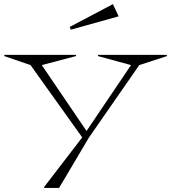

<svg xmlns="http://www.w3.org/2000/svg" viewBox="-113 -669 831 932"><path d="M-92.8 -397 -90.8 -402.8H254.9L256.8 -397L89.8 -353L307.1 -33.2L522.9 -353L361.8 -397L363.8 -402.8H695.8L698.2 -397L563 -353L317.9 0L173.8 243.2H101.1V238.8L286.1 -2L35.2 -353ZM225.1 -538.1 435.1 -648.9 462.9 -589.8 231 -524.9Z"/></svg>

Font: Halibut Exp Thin
Style: Regular
Weight: 250
Width: 7
Designer: Matteo Maggi
Foundry: Collletttivo
Version: Version 3.080 | FøM Fix